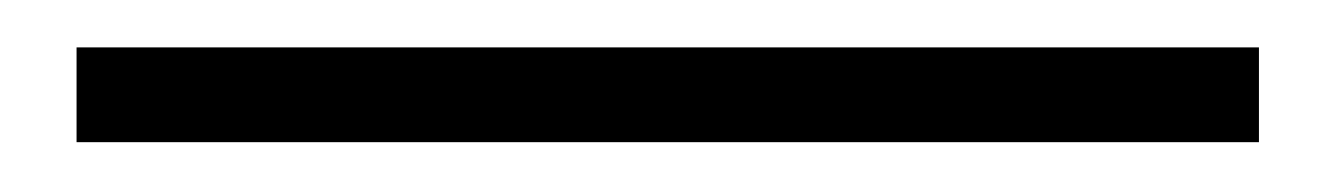

<svg xmlns="http://www.w3.org/2000/svg" viewBox="-20 52 548 79"><path d="M11.5 110.5V71.5H498V110.5Z"/></svg>

Font: Imbue Thin 10pt ExtraBold
Style: Regular
Weight: 800
Version: Version 1.102